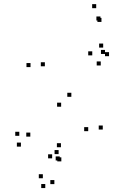

<svg xmlns="http://www.w3.org/2000/svg" viewBox="-20 -772 660 950"><path d="M488.5 -131V-151H468.5V-131ZM333 -293V-313H313V-293ZM202 -444V-464H182V-444ZM477 -670.5V-690.5H457V-670.5ZM482 -663.5V-683.5H462V-663.5ZM436.5 -498V-518H416.5V-498ZM478.5 -448V-468H458.5V-448ZM519.5 -494V-514H499.5V-494ZM490.5 -536.5V-556.5H470.5V-536.5ZM499.5 -505V-525H479.5V-505ZM456 -731.5V-751.5H436V-731.5ZM131 -440V-460H111V-440ZM282.5 -244V-264H262.5V-244ZM416.5 -123V-143H396.5V-123ZM281.5 -43.5V-63.5H261.5V-43.5ZM130 -96V-116H110V-96ZM75.5 -100V-120H55.5V-100ZM83.5 -46.5V-66.5H63.5V-46.5ZM275.5 22V2H255.5V22ZM238 11.5V-8.5H218V11.5ZM192 110V90H172V110ZM204 158.5V138.5H184V158.5ZM249 139V119H229V139ZM283.5 26.5V6.5H263.5V26.5ZM270 -9.5V-29.5H250V-9.5Z"/></svg>

Font: Monaspace Radon Dots Var
Style: Regular
Weight: 400
Designer: Riley Cran and the Lettermatic Team
Version: Version 1.100 (Monaspace Radon Dots)